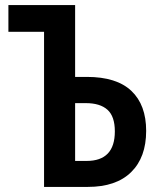

<svg xmlns="http://www.w3.org/2000/svg" viewBox="-20 -734 628 754"><path d="M153 0V-609H13V-714H275V-432H321Q438 -432 496 -377Q554 -322 554 -220Q554 -116 495 -58Q436 0 325 0ZM275 -102H320Q431 -102 431 -218Q431 -277 402 -303Q373 -329 317 -329H275Z"/></svg>

Font: Noto Sans Disp Cond SemBd
Style: Regular
Weight: 600
Width: 3
Designer: Monotype Design Team
Foundry: Monotype Imaging Inc.
Version: Version 2.000;GOOG;noto-source:20170915:90ef993387c0; ttfaut